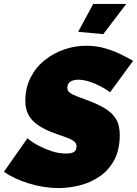

<svg xmlns="http://www.w3.org/2000/svg" viewBox="-53 -949 698 978"><path d="M245 9Q172 9 96 -14Q20 -37 -33 -74L87 -245Q86 -245 101.5 -233Q117 -221 145.5 -206Q174 -191 210 -179Q246 -167 285 -167Q308 -167 319 -172.5Q330 -178 333.5 -186.5Q337 -195 337 -204Q337 -222 318 -233.5Q299 -245 269.5 -254.5Q240 -264 207 -277Q163 -295 134 -316.5Q105 -338 90.5 -367Q76 -396 76 -434Q76 -501 102.5 -553.5Q129 -606 174 -642Q219 -678 274 -697Q329 -716 386 -716Q436 -716 480 -703.5Q524 -691 561 -673Q598 -655 625 -639L507 -478Q509 -478 495 -488Q481 -498 457 -510.5Q433 -523 403 -533Q373 -543 343 -543Q329 -543 316.5 -538.5Q304 -534 297 -525Q290 -516 290 -501Q290 -486 303.5 -476Q317 -466 341 -457.5Q365 -449 396 -437Q444 -419 480.5 -397.5Q517 -376 537 -344Q557 -312 557 -262Q557 -186 529 -134Q501 -82 455 -50.5Q409 -19 354 -5Q299 9 245 9ZM473 -775 345 -787 422 -929H590Z"/></svg>

Font: Raleway Thin Black
Style: Italic
Weight: 900
Italic angle: -12°
Version: Version 4.026